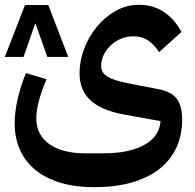

<svg xmlns="http://www.w3.org/2000/svg" viewBox="-25 -539 811 799"><path d="M367 240Q289 240 228 222Q167 204 124 169.5Q81 135 58.5 85.5Q36 36 36 -27Q36 -72 48.5 -127Q61 -182 83 -235L169 -209Q150 -167 138 -123.5Q126 -80 126 -47Q126 22 180 60.5Q234 99 330 99H404Q514 99 576.5 63.5Q639 28 643 -35L488 -63Q397 -80 351.5 -121.5Q306 -163 306 -235Q306 -285 325 -335.5Q344 -386 377.5 -427Q411 -468 456 -493.5Q501 -519 553 -519Q613 -519 657.5 -489Q702 -459 730 -406L637 -322Q620 -350 593.5 -369Q567 -388 529 -388Q503 -388 479 -378Q455 -368 436.5 -351Q418 -334 407 -311.5Q396 -289 396 -265Q396 -236 422.5 -220Q449 -204 505 -193L634 -168Q688 -158 710.5 -128Q733 -98 733 -42Q733 25 708 77.5Q683 130 636 166Q589 202 521 221Q453 240 367 240ZM259 -302H172L123 -440H121L73 -302H-5L79 -518H176Z"/></svg>

Font: IBM Plex Arabic SemiBold
Style: Regular
Weight: 600
Designer: Mike Abbink, Paul van der Laan, Pieter van Rosmalen, Wael Morcos, Khajak Apelian
Foundry: Bold Monday
Version: Version 1.0